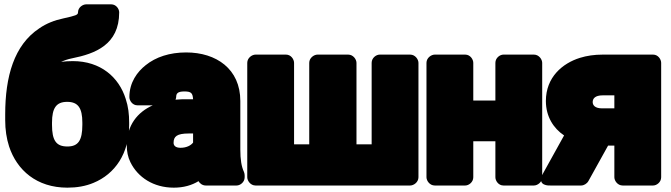

<svg xmlns="http://www.w3.org/2000/svg" viewBox="-20 -818 3098 886"><path d="M262 -532C275 -539 293 -545 313 -549C418 -570 530 -611 530 -761C530 -777 516 -798 493 -798H378C362 -798 340 -784 340 -761C340 -749 330 -746 272 -733C233 -725 194 -710 161 -687C45 -610 4 -465 4 -290V-263C4 -220 10 -179 22 -142C58 -33 149 48 291 48C335 48 375 41 411 26C511 -15 576 -110 576 -242V-252C576 -291 572 -326 560 -362C529 -461 445 -536 316 -536C297 -536 279 -535 262 -532ZM360 -252V-242C360 -170 341 -142 291 -142C239 -142 220 -170 220 -242V-252C220 -320 240 -348 290 -348C340 -348 360 -320 360 -252Z M790 -358C791 -362 793 -366 793 -370C793 -386 799 -396 831 -396C863 -396 869 -388 871 -360H846C827 -360 808 -360 790 -358ZM839 -576C763 -576 699 -555 652 -517C614 -487 577 -438 577 -370C577 -354 591 -332 614 -332H685C615 -301 565 -240 565 -148C565 -119 570 -93 582 -69C616 0 688 48 782 48C827 48 865 37 896 18C902 29 915 38 929 38H1072C1088 38 1109 23 1109 0V-8C1109 -13 1108 -19 1106 -24C1094 -50 1089 -82 1089 -128V-352C1089 -500 978 -576 839 -576ZM781 -159C781 -188 796 -202 851 -202H871V-160C861 -147 841 -136 813 -136C789 -136 781 -147 781 -159Z M1337 -528C1337 -544 1323 -566 1300 -566H1159C1143 -566 1121 -551 1121 -528V0C1121 16 1136 38 1159 38H1873C1889 38 1911 23 1911 0V-528C1911 -544 1896 -566 1873 -566H1732C1716 -566 1695 -551 1695 -528V-152H1625V-528C1625 -544 1610 -566 1587 -566H1445C1429 -566 1407 -551 1407 -528V-152H1337Z M2444 38C2460 38 2482 23 2482 0V-528C2482 -544 2467 -566 2444 -566H2303C2287 -566 2266 -551 2266 -528V-354H2164V-528C2164 -544 2150 -566 2127 -566H1986C1970 -566 1948 -551 1948 -528V0C1948 16 1963 38 1986 38H2127C2143 38 2164 23 2164 0V-166H2266V0C2266 16 2280 38 2303 38Z M2583 -193 2486 -18C2452 43 2519 38 2519 38H2662C2674 38 2688 30 2695 18L2786 -146H2815V0C2815 16 2830 38 2853 38H2994C3010 38 3031 23 3031 0V-528C3031 -544 3017 -566 2994 -566H2761C2723 -566 2688 -561 2656 -551C2576 -526 2499 -462 2499 -352C2499 -280 2534 -226 2583 -193ZM2715 -347C2715 -363 2726 -378 2761 -378H2815V-318H2758C2725 -318 2715 -333 2715 -347Z"/></svg>

Font: Asimov Print
Style: E
Weight: 500
Designer: Google
Version: Version 2.000980; 2014